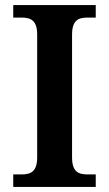

<svg xmlns="http://www.w3.org/2000/svg" viewBox="-20 -734 428 754"><path d="M32 0H356V-49H325C290 -49 263 -57 263 -116V-598C263 -657 290 -665 325 -665H356V-714H32V-665H63C98 -665 126 -657 126 -598V-116C126 -57 98 -49 63 -49H32Z"/></svg>

Font: Noto Serif Tamil SemiBold
Style: Italic
Weight: 600
Italic angle: -12°
Designer: Indian Type Foundry, Tom Grace, and the Monotype Design Team
Foundry: Monotype Imaging Inc.
Version: Version 2.003